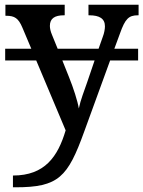

<svg xmlns="http://www.w3.org/2000/svg" viewBox="-20 -556 609 816"><path d="M566 -491H569V-536H356V-491H359C403 -491 426 -477 426 -444C426 -433 423 -415 417 -400L399 -349H225L201 -408C195 -422 192 -435 192 -446C192 -478 213 -491 252 -491H255V-536H3V-489H6C42 -489 58 -479 75 -439L113 -349H2V-299H134L259 -2C226 109 171 190 35 190V240H46C229 240 268 197 338 3L448 -299H567V-349H466L490 -414C512 -476 527 -491 566 -491ZM350 -205C339 -173 322 -130 315 -95C310 -126 292 -182 273 -229L245 -299H382Z"/></svg>

Font: Noto Serif Thai Medium
Style: Regular
Weight: 500
Designer: Monotype Design Team
Foundry: Monotype Imaging Inc.
Version: Version 1.901;PS 001.901;hotconv 1.0.88;makeotf.lib2.5.64775